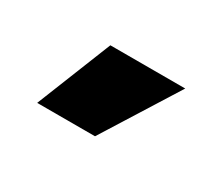

<svg xmlns="http://www.w3.org/2000/svg" viewBox="-45 -971 372 322"><g transform="rotate(30 141.5 -810.5)"><path d="M40 -738H152L243 -883H98Z"/></g></svg>

Font: Mona Sans SemiCondensed
Style: Bold
Weight: 700
Width: 4
Designer: Deni Anggara
Foundry: GitHub
Version: Version 2.000